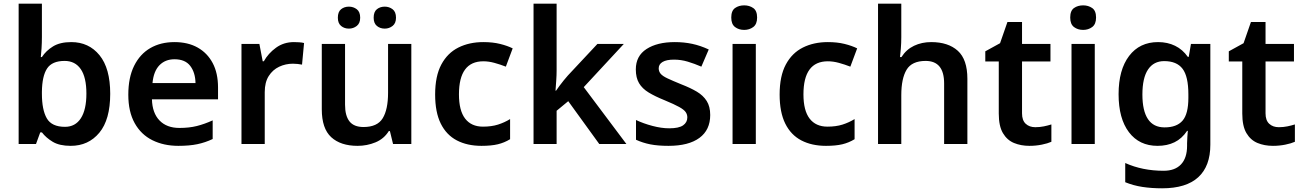

<svg xmlns="http://www.w3.org/2000/svg" viewBox="-20 -780 7062 1040"><path d="M207 -580Q207 -548 205 -518Q203 -488 201 -471H207Q229 -505 267 -528.5Q305 -552 366 -552Q461 -552 519 -481Q577 -410 577 -272Q577 -132 518 -61Q459 10 363 10Q302 10 265.5 -12Q229 -34 207 -63H198L175 0H81V-760H207ZM330 -450Q262 -450 235 -409Q208 -368 207 -283V-272Q207 -185 233.5 -139Q260 -93 332 -93Q388 -93 418 -139.5Q448 -186 448 -273Q448 -361 417.5 -405.5Q387 -450 330 -450Z M925 -552Q998 -552 1050.5 -522.5Q1103 -493 1132 -438.5Q1161 -384 1161 -306V-242H803Q805 -168 844 -127.5Q883 -87 952 -87Q1005 -87 1046.5 -97.5Q1088 -108 1132 -128V-27Q1092 -8 1049 1Q1006 10 946 10Q867 10 805.5 -20.5Q744 -51 709.5 -113Q675 -175 675 -267Q675 -360 706.5 -423.5Q738 -487 794 -519.5Q850 -552 925 -552ZM925 -459Q875 -459 843.5 -426.5Q812 -394 806 -330H1039Q1038 -387 1010.5 -423Q983 -459 925 -459Z M1572 -552Q1584 -552 1600 -551Q1616 -550 1627 -547L1616 -430Q1607 -432 1592.5 -433.5Q1578 -435 1567 -435Q1527 -435 1492 -418.5Q1457 -402 1435.5 -368Q1414 -334 1414 -281V0H1288V-542H1385L1403 -448H1409Q1433 -491 1475 -521.5Q1517 -552 1572 -552Z M2208 -542V0H2109L2092 -70H2086Q2060 -28 2014 -9Q1968 10 1917 10Q1825 10 1774 -37Q1723 -84 1723 -188V-542H1849V-213Q1849 -153 1873 -122.5Q1897 -92 1949 -92Q2024 -92 2053 -139.5Q2082 -187 2082 -277V-542ZM1810 -684Q1810 -716 1827.5 -730Q1845 -744 1870 -744Q1894 -744 1912.5 -730Q1931 -716 1931 -684Q1931 -654 1912.5 -639.5Q1894 -625 1870 -625Q1845 -625 1827.5 -639.5Q1810 -654 1810 -684ZM2004 -684Q2004 -716 2021.5 -730Q2039 -744 2064 -744Q2088 -744 2106.5 -730Q2125 -716 2125 -684Q2125 -654 2106.5 -639.5Q2088 -625 2064 -625Q2039 -625 2021.5 -639.5Q2004 -654 2004 -684Z M2588 10Q2511 10 2454.5 -19.5Q2398 -49 2367.5 -110.5Q2337 -172 2337 -268Q2337 -368 2370.5 -430.5Q2404 -493 2463 -522.5Q2522 -552 2598 -552Q2649 -552 2689 -542Q2729 -532 2757 -518L2720 -419Q2689 -431 2658 -439.5Q2627 -448 2598 -448Q2466 -448 2466 -269Q2466 -181 2499.5 -137.5Q2533 -94 2596 -94Q2642 -94 2677 -105Q2712 -116 2743 -135V-26Q2712 -7 2676.5 1.5Q2641 10 2588 10Z M2995 -399Q2995 -373 2993 -344.5Q2991 -316 2989 -289H2992Q3000 -301 3011 -315.5Q3022 -330 3033.5 -344.5Q3045 -359 3056 -371L3216 -542H3359L3142 -308L3373 0H3226L3058 -232L2995 -180V0H2870V-760H2995Z M3827 -157Q3827 -76 3768.5 -33Q3710 10 3601 10Q3544 10 3503 2Q3462 -6 3425 -23V-130Q3465 -111 3514 -98Q3563 -85 3605 -85Q3657 -85 3680 -101Q3703 -117 3703 -144Q3703 -160 3694 -173Q3685 -186 3659 -200.5Q3633 -215 3580 -237Q3528 -258 3493.5 -279Q3459 -300 3441.5 -329.5Q3424 -359 3424 -404Q3424 -477 3482 -514.5Q3540 -552 3635 -552Q3685 -552 3729.5 -542.5Q3774 -533 3819 -512L3779 -419Q3742 -435 3705.5 -446Q3669 -457 3631 -457Q3590 -457 3569 -444.5Q3548 -432 3548 -410Q3548 -393 3558.5 -380.5Q3569 -368 3595.5 -355.5Q3622 -343 3671 -323Q3720 -304 3754.5 -283.5Q3789 -263 3808 -233Q3827 -203 3827 -157Z M4074 -542V0H3948V-542ZM4011 -751Q4039 -751 4060 -736.5Q4081 -722 4081 -685Q4081 -649 4060 -633.5Q4039 -618 4011 -618Q3982 -618 3961.5 -633.5Q3941 -649 3941 -685Q3941 -722 3961.5 -736.5Q3982 -751 4011 -751Z M4454 10Q4377 10 4320.5 -19.5Q4264 -49 4233.5 -110.5Q4203 -172 4203 -268Q4203 -368 4236.5 -430.5Q4270 -493 4329 -522.5Q4388 -552 4464 -552Q4515 -552 4555 -542Q4595 -532 4623 -518L4586 -419Q4555 -431 4524 -439.5Q4493 -448 4464 -448Q4332 -448 4332 -269Q4332 -181 4365.5 -137.5Q4399 -94 4462 -94Q4508 -94 4543 -105Q4578 -116 4609 -135V-26Q4578 -7 4542.5 1.5Q4507 10 4454 10Z M4862 -579Q4862 -547 4859.5 -516.5Q4857 -486 4855 -471H4863Q4889 -512 4931 -532Q4973 -552 5024 -552Q5116 -552 5168 -505Q5220 -458 5220 -353V0H5094V-328Q5094 -450 4994 -450Q4919 -450 4890.5 -402Q4862 -354 4862 -265V0H4736V-760H4862Z M5588 -91Q5612 -91 5634 -95.5Q5656 -100 5675 -106V-12Q5655 -3 5623 3.5Q5591 10 5556 10Q5510 10 5472.5 -5.5Q5435 -21 5412.5 -59Q5390 -97 5390 -165V-447H5317V-502L5397 -546L5437 -661H5516V-542H5670V-447H5516V-166Q5516 -128 5536 -109.5Q5556 -91 5588 -91Z M5910 -542V0H5784V-542ZM5847 -751Q5875 -751 5896 -736.5Q5917 -722 5917 -685Q5917 -649 5896 -633.5Q5875 -618 5847 -618Q5818 -618 5797.5 -633.5Q5777 -649 5777 -685Q5777 -722 5797.5 -736.5Q5818 -751 5847 -751Z M6253 -552Q6304 -552 6345 -532Q6386 -512 6414 -472H6419L6431 -542H6536V4Q6536 120 6470.5 180Q6405 240 6275 240Q6217 240 6168 232.5Q6119 225 6075 207V103Q6168 145 6283 145Q6345 145 6377.5 110Q6410 75 6410 10V-4Q6410 -19 6411.5 -39Q6413 -59 6414 -71H6410Q6382 -29 6342 -9.5Q6302 10 6250 10Q6151 10 6095 -64Q6039 -138 6039 -270Q6039 -402 6096 -477Q6153 -552 6253 -552ZM6286 -449Q6229 -449 6198.5 -403.5Q6168 -358 6168 -268Q6168 -180 6198 -135Q6228 -90 6288 -90Q6354 -90 6385.5 -126.5Q6417 -163 6417 -250V-269Q6417 -366 6385.5 -407.5Q6354 -449 6286 -449Z M6907 -91Q6931 -91 6953 -95.5Q6975 -100 6994 -106V-12Q6974 -3 6942 3.5Q6910 10 6875 10Q6829 10 6791.5 -5.5Q6754 -21 6731.5 -59Q6709 -97 6709 -165V-447H6636V-502L6716 -546L6756 -661H6835V-542H6989V-447H6835V-166Q6835 -128 6855 -109.5Q6875 -91 6907 -91Z"/></svg>

Font: Noto Sans Tangsa SemiBold
Style: Regular
Weight: 600
Version: Version 1.504